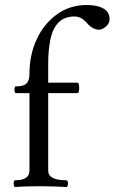

<svg xmlns="http://www.w3.org/2000/svg" viewBox="-20 -746 459 769"><path d="M41 3Q37 3 35.5 -4Q34 -11 35.5 -17.5Q37 -24 41 -24Q98 -24 98 -63V-373H44Q40 -373 38.5 -380Q37 -387 38.5 -393.5Q40 -400 44 -400Q74 -400 86 -411.5Q98 -423 98 -451Q98 -526 127 -588.5Q156 -651 208 -688.5Q260 -726 328 -726Q369 -726 394 -712Q419 -698 419 -669Q419 -653 404.5 -640Q390 -627 377 -627Q364 -627 351.5 -634Q339 -641 328 -654Q317 -667 304.5 -673.5Q292 -680 279 -680Q238 -680 214.5 -656Q191 -632 182 -589Q173 -546 173 -489V-415H290Q295 -415 296.5 -404.5Q298 -394 296.5 -383.5Q295 -373 290 -373H173V-63Q173 -24 245 -24Q250 -24 251.5 -17.5Q253 -11 251.5 -4Q250 3 245 3Q194 0 143 0Q118 0 92.5 0.5Q67 1 41 3Z"/></svg>

Font: Junicode VF
Style: Regular
Weight: 400
Designer: Peter S. Baker
Version: Version 2.213